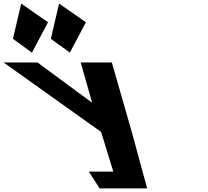

<svg xmlns="http://www.w3.org/2000/svg" viewBox="-414 -1050 1159 1069"><path d="M-342 -834 -236.2 -757 -146.6 -926 -296 -1030ZM-131 -834 -25.2 -757 64.4 -926 -85 -1030ZM-393.9 -702.1 149 -315.4 216.8 -94.4H80.5L141 -0.9H245.6H405.4L318.2 -320.5L208.7 -702.1H35.3L99.1 -477.7L-205.2 -702.1Z"/></svg>

Font: Hussar
Style: BdOpOblSeven
Weight: 700
Foundry: Cannot Into Space Fonts
Version: Version 2.00